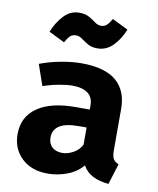

<svg xmlns="http://www.w3.org/2000/svg" viewBox="-89 -861 778 948"><g transform="rotate(10 300.0 -387.0)"><path d="M517 -153Q517 -123 525.2 -109.5Q533.5 -96 552 -89L519.5 15Q472.5 10.5 440.2 -5.8Q408 -22 389.5 -55Q359 -18.5 311.5 -0.8Q264 17 214.5 17Q132.5 17 83.8 -29.8Q35 -76.5 35 -150Q35 -236.5 102.8 -283.5Q170.5 -330.5 293.5 -330.5H365V-350.5Q365 -392 338.2 -412Q311.5 -432 260 -432Q234.5 -432 194.5 -424.8Q154.5 -417.5 114.5 -404L78 -509Q129.5 -528.5 185.2 -538.5Q241 -548.5 285 -548.5Q403.5 -548.5 460.2 -500.2Q517 -452 517 -361ZM269 -96Q294.5 -96 322.5 -111.2Q350.5 -126.5 365 -154.5V-240.5H326Q260 -240.5 229 -220.2Q198 -200 198 -161Q198 -130.5 216.8 -113.2Q235.5 -96 269 -96ZM349 -634.5Q320 -634.5 300.8 -645.8Q281.5 -657 266.5 -668.2Q251.5 -679.5 235 -679.5Q216.5 -679.5 205.2 -668.5Q194 -657.5 182 -635.5L102.5 -674.5Q121.5 -722 154 -757.2Q186.5 -792.5 232 -792.5Q262.5 -792.5 282 -781.2Q301.5 -770 316.2 -758.8Q331 -747.5 348 -747.5Q364.5 -747.5 376 -758.2Q387.5 -769 400 -790.5L479.5 -751.5Q460 -701.5 426.8 -668Q393.5 -634.5 349 -634.5Z"/></g></svg>

Font: Fira Code Light
Style: Bold
Weight: 700
Monospace: yes
Version: Version 5.002